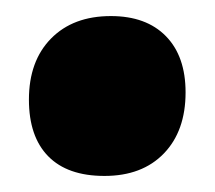

<svg xmlns="http://www.w3.org/2000/svg" viewBox="-20 -210 268 239"><path d="M118 -190Q162 -190 186.5 -165Q211 -140 211 -95Q211 -47 184 -19Q157 9 110 9Q64 9 40 -15.5Q16 -40 16 -86Q16 -134 43.5 -162Q71 -190 118 -190Z"/></svg>

Font: Alegreya Sans Black
Style: Regular
Weight: 900
Designer: Juan Pablo del Peral
Foundry: Huerta Tipografica
Version: Version 2.007